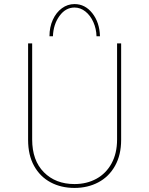

<svg xmlns="http://www.w3.org/2000/svg" viewBox="-20 -915 733 943"><path d="M346 -11Q406 -11 453.5 -37Q501 -63 528 -112.5Q555 -162 555 -230V-702H575V-228Q575 -154 545 -100.5Q515 -47 463 -19.5Q411 8 346 8Q280 8 228.5 -19.5Q177 -47 147.5 -100Q118 -153 118 -228V-702H138V-230Q138 -127 195.5 -69Q253 -11 346 -11ZM471 -737H454Q453 -774 438.5 -806.5Q424 -839 399.5 -858.5Q375 -878 346 -878Q302 -878 272 -836.5Q242 -795 240 -737H223Q223 -782 239.5 -818Q256 -854 284 -874.5Q312 -895 346 -895Q398 -895 433.5 -850Q469 -805 471 -737Z"/></svg>

Font: Josefin Sans Thin
Style: Regular
Weight: 250
Designer: Santiago Orozco
Foundry: Typemade
Version: Version 2.000